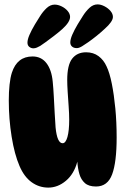

<svg xmlns="http://www.w3.org/2000/svg" viewBox="-20 -855 571 874"><path d="M417 -6Q384 -6 366.5 -21.5Q349 -37 341.5 -62.5Q334 -88 332 -119Q317 -63 280 -32Q243 -1 200 -1Q158 -1 124 -25.5Q90 -50 69 -99Q46 -152 33 -232.5Q20 -313 20 -398Q20 -437 23.5 -469.5Q27 -502 34 -524Q58 -598 128 -598Q168 -598 191.5 -567.5Q215 -537 220 -483Q223 -453 225 -414.5Q227 -376 229 -339Q231 -302 233 -275Q240 -203 265 -203Q279 -203 287 -231.5Q295 -260 295 -310Q295 -337 292.5 -371Q290 -405 288 -437.5Q286 -470 286 -491Q286 -559 308.5 -588Q331 -617 372 -617Q405 -617 428.5 -599.5Q452 -582 465 -553Q479 -524 489 -474Q499 -424 505 -361.5Q511 -299 511 -229Q511 -117 490.5 -61.5Q470 -6 417 -6ZM329 -636Q316 -636 308 -643Q300 -650 300 -662Q300 -676 309 -697Q318 -718 334 -745Q344 -761 357 -782Q370 -803 387 -819Q404 -835 424 -835Q439 -835 455.5 -826.5Q472 -818 483 -805Q494 -792 494 -778Q494 -757 457 -724Q440 -708 419.5 -691.5Q399 -675 381 -662.5Q363 -650 353 -644Q344 -639 339 -637.5Q334 -636 329 -636ZM132 -635Q122 -635 113.5 -641.5Q105 -648 105 -661Q105 -675 114 -696Q123 -717 139 -744Q149 -760 162 -781Q175 -802 192 -818Q209 -834 229 -834Q244 -834 260.5 -826Q277 -818 288 -805Q299 -792 299 -778Q299 -755 264 -723Q246 -707 225 -691Q204 -675 187.5 -663Q171 -651 163 -646Q156 -642 148 -638.5Q140 -635 132 -635Z"/></svg>

Font: DynaPuff Condensed
Style: Bold
Weight: 700
Width: 3
Designer: Toshi Omagari, Jennifer Daniel
Foundry: Google Fonts
Version: Version 2.000; ttfautohint (v1.8.4.7-5d5b)